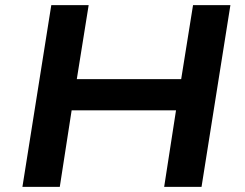

<svg xmlns="http://www.w3.org/2000/svg" viewBox="-20 -725 949 745"><path d="M67 0 179 -705H324L278 -418H683L729 -705H874L762 0H617L663 -297H258L212 0Z"/></svg>

Font: Nunito Sans 7pt SemiExpanded
Style: Bold Italic
Weight: 700
Width: 6
Italic angle: -9°
Designer: Vernon Adams
Foundry: Vernon Adams
Version: Version 3.101;gftools[0.9.27]